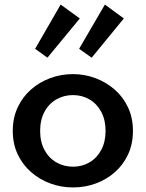

<svg xmlns="http://www.w3.org/2000/svg" viewBox="-20 -808 639 842"><path d="M300 14Q248 14 200.5 -3.5Q153 -21 116 -53.5Q79 -86 57.5 -131.5Q36 -177 36 -234Q36 -291 57.5 -337Q79 -383 116 -415.5Q153 -448 200.5 -465.5Q248 -483 300 -483Q351 -483 398 -465.5Q445 -448 482.5 -415.5Q520 -383 541.5 -337Q563 -291 563 -234Q563 -177 542 -131.5Q521 -86 484.5 -53.5Q448 -21 400.5 -3.5Q353 14 300 14ZM300 -77Q340 -77 372.5 -96Q405 -115 424 -150.5Q443 -186 443 -234Q443 -282 424 -317.5Q405 -353 372.5 -372Q340 -391 300 -391Q260 -391 227 -372Q194 -353 175 -317.5Q156 -282 156 -234Q156 -186 175 -150.5Q194 -115 227 -96Q260 -77 300 -77ZM382 -555 327 -594 440 -788 523 -727ZM188 -555 134 -594 246 -788 330 -727Z"/></svg>

Font: BioRhyme SemiBold
Style: Regular
Weight: 600
Designer: Aoife Mooney
Foundry: Aoife Mooney Type
Version: Version 1.600;gftools[0.9.33]